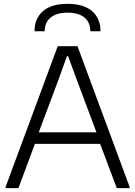

<svg xmlns="http://www.w3.org/2000/svg" viewBox="-20 -981 705 1001"><path d="M9 -6 281 -740H384L656 -6V0H589L502 -231H162L76 0H9ZM483 -291 381 -563 335 -688H329L284 -563L182 -291ZM451 -818Q451 -864 420.5 -889.5Q390 -915 332 -915Q275 -915 244 -889.5Q213 -864 213 -818H160Q160 -884 203.5 -922.5Q247 -961 332 -961Q417 -961 460.5 -922.5Q504 -884 504 -818Z"/></svg>

Font: Plata Sans Light
Style: Regular
Weight: 300
Designer: Pablo Impallari, Andres Torresi, & Cristiano Sobral
Foundry: Pablo Impallari, Andres Torresi, & Cristiano Sobral
Version: Version 1.00;December 28, 2019;FontCreator 12.0.0.2547 64-bi